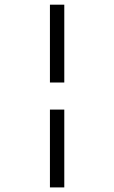

<svg xmlns="http://www.w3.org/2000/svg" viewBox="-20 -670 490 824"><path d="M255.9 -315.9H194.3V-649.9H255.9ZM255.9 134.3H194.3V-199.7H255.9Z"/></svg>

Font: Annapurna SIL
Style: Bold
Weight: 700
Designer: Peter Martin, Annie Olsen
Foundry: SIL International
Version: Version 2.000